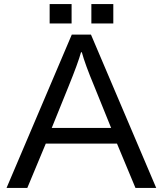

<svg xmlns="http://www.w3.org/2000/svg" viewBox="-20 -899 800 944"><path d="M224.1 -878.9H332V-783.7H224.1ZM429.2 -878.9H537.1V-783.7H429.2ZM333 -729H427.2L748 24.9H646L555.2 -192.9H205.1L114.3 24.9H12.2ZM526.4 -270 443.4 -475.1Q397.9 -584 382.3 -642.1H378.4Q363.8 -589.4 317.4 -475.1L234.4 -270Z"/></svg>

Font: FORM UDPGothic
Style: Regular
Weight: 400
Foundry: Pronama LLC
Version: Version 1.05101